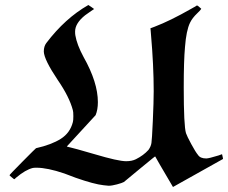

<svg xmlns="http://www.w3.org/2000/svg" viewBox="-20 -708 911 767"><path d="M871 -73 671 39 654 10Q636 -20 618.5 -50.5Q601 -81 600 -83Q600 -84 589 -75Q578 -66 539 -34Q479 16 475 19Q468 23 447.5 28.5Q427 34 414 34Q410 34 394 32Q356 28 282 2L237 -15Q169 -38 126 -38Q115 -38 111 -37Q82 -30 44 2Q38 8 37 8Q36 8 27 0.5Q18 -7 18 -8Q18 -10 70.5 -63Q123 -116 124 -116Q186 -130 223 -153.5Q260 -177 271 -220Q273 -226 273 -244Q273 -262 271 -268Q257 -321 211 -388Q156 -470 155 -502Q155 -523 165 -536Q240 -635 333 -688Q338 -684 345 -680L356 -672L344 -664Q341 -662 320 -647Q280 -615 280 -582Q280 -572 281 -567Q287 -530 314 -480Q371 -379 371 -300Q371 -270 362 -248L247 -123Q247 -122 261 -119Q272 -117 358 -92Q452 -64 484 -64Q507 -64 523 -72Q553 -87 573 -109Q583 -123 585 -137Q587 -148 590.5 -225Q594 -302 594 -344Q594 -446 583 -572Q583 -575 582.5 -578.5Q582 -582 582 -585Q582 -588 581.5 -590Q581 -592 581 -594V-595Q588 -597 597 -601Q660 -625 744 -673Q747 -675 751 -677Q755 -679 757.5 -680.5Q760 -682 762.5 -683.5Q765 -685 766 -686H768Q770 -686 784 -673L782 -670Q781 -668 777 -664Q773 -660 768 -655Q748 -636 739 -617Q724 -586 719 -520Q714 -465 714 -359Q714 -205 723 -176Q727 -164 744 -132.5Q761 -101 771 -89Q780 -75 804 -75Q814 -75 853 -87L867 -92L868 -88Q869 -84 870 -79Q871 -74 871 -73Z"/></svg>

Font: MathJax_Fraktur
Style: Bold
Weight: 700
Version: Version 1.1